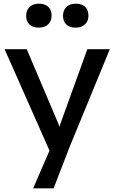

<svg xmlns="http://www.w3.org/2000/svg" viewBox="-20 -792 621 1042"><path d="M160 230 266 -15 267 67 5 -525H125L289 -139Q294 -129 301 -108.5Q308 -88 313 -68L287 -62Q295 -83 302.5 -104Q310 -125 317 -146L454 -525H576L360 0L271 230ZM322 -707Q322 -736 340.5 -754Q359 -772 391 -772Q424 -772 442 -755Q460 -738 460 -707Q460 -678 441.5 -660Q423 -642 391 -642Q358 -642 340 -659Q322 -676 322 -707ZM122 -707Q122 -736 140.5 -754Q159 -772 191 -772Q224 -772 242 -755Q260 -738 260 -707Q260 -678 241.5 -660Q223 -642 191 -642Q158 -642 140 -659Q122 -676 122 -707Z"/></svg>

Font: Mach
Style: Regular
Weight: 400
Version: Version 1.002